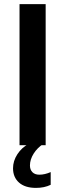

<svg xmlns="http://www.w3.org/2000/svg" viewBox="-20 -708 318 936"><path d="M202.6 -688V0H75.2V-688ZM227.1 192.9Q196.3 208 155.3 208Q102.1 208 72.8 182.1Q43.5 156.2 43.5 112.3Q43.5 76.7 64.7 43.9Q85.9 11.2 120.1 -6.8H191.9Q162.6 11.7 144.3 40.5Q126 69.3 126 98.6Q126 119.1 137.9 131.3Q149.9 143.6 171.9 143.6Q198.2 143.6 227.1 130.9Z"/></svg>

Font: Arimo SemiBold
Style: Regular
Weight: 600
Designer: Steve Matteson
Foundry: Monotype Imaging Inc.
Version: Version 1.33